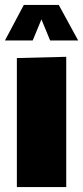

<svg xmlns="http://www.w3.org/2000/svg" viewBox="-28 -754 335 774"><path d="M40 0V-520L239 -525V0ZM-8 -591 68 -734H209L287 -591H174L139 -676L104 -591Z"/></svg>

Font: Murecho Thin Black
Style: Regular
Weight: 900
Version: Version 1.010